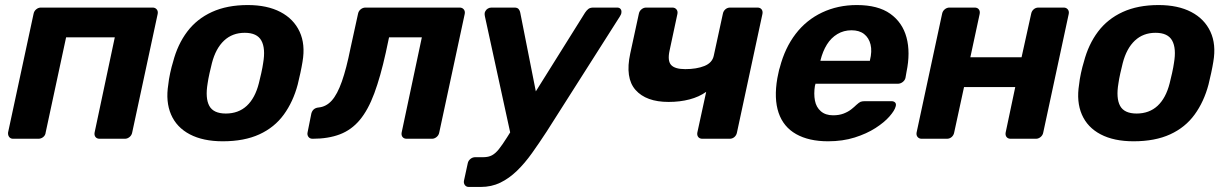

<svg xmlns="http://www.w3.org/2000/svg" viewBox="-20 -550 4871 761"><path d="M32 0Q22 0 16.5 -7Q11 -14 12 -25L113 -495Q115 -506 123.5 -513Q132 -520 142 -520H585Q595 -520 601 -513Q607 -506 605 -495L504 -25Q502 -14 493.5 -7Q485 0 475 0H375Q364 0 358.5 -7Q353 -14 355 -25L435 -402H242L161 -25Q160 -14 151.5 -7Q143 0 132 0Z M863 10Q785 10 732.5 -17.5Q680 -45 658 -96Q636 -147 647 -215Q649 -235 654.5 -260.5Q660 -286 666 -305Q684 -374 722 -424.5Q760 -475 820 -502.5Q880 -530 962 -530Q1039 -530 1091.5 -502.5Q1144 -475 1167.5 -424.5Q1191 -374 1179 -305Q1176 -286 1170.5 -260.5Q1165 -235 1160 -215Q1142 -147 1105 -96Q1068 -45 1008 -17.5Q948 10 863 10ZM875 -100Q925 -100 958 -130.5Q991 -161 1006 -220Q1010 -235 1015.5 -260Q1021 -285 1023 -300Q1033 -358 1016 -389Q999 -420 950 -420Q901 -420 868 -389Q835 -358 820 -300Q816 -285 810.5 -260Q805 -235 803 -220Q793 -161 809.5 -130.5Q826 -100 875 -100Z M1219 0Q1208 0 1202.5 -7.5Q1197 -15 1199 -25L1214 -100Q1220 -122 1243 -124Q1273 -127 1295 -151.5Q1317 -176 1335 -227Q1353 -278 1369 -358L1399 -495Q1401 -506 1409.5 -513Q1418 -520 1429 -520H1802Q1812 -520 1818 -513Q1824 -506 1822 -495L1721 -25Q1719 -14 1710.5 -7Q1702 0 1692 0H1592Q1581 0 1575.5 -7Q1570 -14 1572 -25L1652 -402H1522L1509 -341Q1488 -246 1463.5 -180Q1439 -114 1406 -74.5Q1373 -35 1327 -17.5Q1281 0 1219 0Z M1838 191Q1828 191 1822.5 183.5Q1817 176 1819 166L1834 97Q1836 87 1844.5 80Q1853 73 1864 73H1896Q1916 73 1930 65.5Q1944 58 1957.5 41Q1971 24 1990 -6L2299 -500Q2305 -509 2312 -514.5Q2319 -520 2332 -520H2426Q2435 -520 2439.5 -514.5Q2444 -509 2443 -501Q2443 -494 2437 -485L2147 -29Q2117 17 2088.5 57Q2060 97 2029 127Q1998 157 1963 174Q1928 191 1885 191ZM2005 -12 1902 -485Q1899 -499 1904 -506Q1907 -512 1913.5 -516Q1920 -520 1928 -520H2019Q2031 -520 2036 -513.5Q2041 -507 2042 -500L2116 -126Z M2764 0Q2753 0 2747.5 -7Q2742 -14 2744 -25L2779 -186Q2751 -166 2713 -156Q2675 -146 2630 -146Q2541 -146 2499 -193.5Q2457 -241 2478 -338L2512 -495Q2514 -506 2522.5 -513Q2531 -520 2541 -520H2645Q2655 -520 2661 -513Q2667 -506 2665 -495L2634 -350Q2625 -309 2640 -292.5Q2655 -276 2696 -276Q2741 -276 2772 -288.5Q2803 -301 2809 -329L2845 -495Q2847 -506 2855 -513Q2863 -520 2874 -520H2982Q2993 -520 2998.5 -513Q3004 -506 3002 -495L2901 -25Q2899 -14 2891 -7Q2883 0 2872 0Z M3262 10Q3186 10 3135.5 -18.5Q3085 -47 3066 -103Q3047 -159 3061 -240Q3063 -248 3065.5 -261.5Q3068 -275 3071 -283Q3091 -360 3133.5 -415.5Q3176 -471 3238.5 -500.5Q3301 -530 3376 -530Q3460 -530 3508.5 -495.5Q3557 -461 3573 -401.5Q3589 -342 3573 -265L3569 -242Q3567 -232 3558 -225Q3549 -218 3538 -218H3212Q3212 -217 3211.5 -214.5Q3211 -212 3210 -210Q3205 -178 3210 -151.5Q3215 -125 3233.5 -109Q3252 -93 3282 -93Q3306 -93 3324 -100Q3342 -107 3354.5 -117Q3367 -127 3374 -134Q3385 -144 3391 -146.5Q3397 -149 3409 -149H3513Q3523 -149 3528 -143.5Q3533 -138 3530 -128Q3526 -112 3505.5 -88.5Q3485 -65 3450 -42.5Q3415 -20 3367.5 -5Q3320 10 3262 10ZM3232 -309H3428V-311Q3437 -347 3430.5 -373.5Q3424 -400 3405 -415Q3386 -430 3355 -430Q3324 -430 3299 -415Q3274 -400 3257.5 -373.5Q3241 -347 3232 -311Z M3633 0Q3623 0 3617 -7Q3611 -14 3613 -25L3714 -495Q3716 -506 3724.5 -513Q3733 -520 3743 -520H3843Q3854 -520 3859.5 -513Q3865 -506 3863 -495L3826 -323H4029L4067 -495Q4069 -506 4077 -513Q4085 -520 4096 -520H4196Q4206 -520 4212 -513Q4218 -506 4216 -495L4115 -25Q4113 -14 4104.5 -7Q4096 0 4086 0H3986Q3975 0 3969.5 -7Q3964 -14 3966 -25L4004 -205H3801L3762 -25Q3760 -14 3752 -7Q3744 0 3733 0Z M4473 10Q4395 10 4342.5 -17.5Q4290 -45 4268 -96Q4246 -147 4257 -215Q4259 -235 4264.5 -260.5Q4270 -286 4276 -305Q4294 -374 4332 -424.5Q4370 -475 4430 -502.5Q4490 -530 4572 -530Q4649 -530 4701.5 -502.5Q4754 -475 4777.5 -424.5Q4801 -374 4789 -305Q4786 -286 4780.5 -260.5Q4775 -235 4770 -215Q4752 -147 4715 -96Q4678 -45 4618 -17.5Q4558 10 4473 10ZM4485 -100Q4535 -100 4568 -130.5Q4601 -161 4616 -220Q4620 -235 4625.5 -260Q4631 -285 4633 -300Q4643 -358 4626 -389Q4609 -420 4560 -420Q4511 -420 4478 -389Q4445 -358 4430 -300Q4426 -285 4420.5 -260Q4415 -235 4413 -220Q4403 -161 4419.5 -130.5Q4436 -100 4485 -100Z"/></svg>

Font: Rubik Light SemiBold
Style: Italic
Weight: 600
Italic angle: -12°
Version: Version 2.104